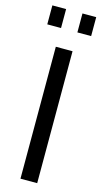

<svg xmlns="http://www.w3.org/2000/svg" viewBox="-138 -956 536 998"><g transform="rotate(15 130.0 -456.5)"><path d="M85 0V-710H175V0ZM12 -811V-913H86V-811ZM174 -811V-913H248V-811Z"/></g></svg>

Font: Raleway Medium Alt1
Style: Regular
Weight: 500
Designer: Matt McInerney, Pablo Impallari, Rodrigo Fuenzalida
Foundry: Matt McInerney, Pablo Impallari, Rodrigo Fuenzalida
Version: Version 3.000g; ttfautohint (v1.5) -l 8 -r 28 -G 28 -x 14 -D